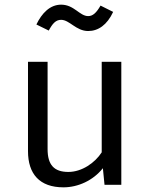

<svg xmlns="http://www.w3.org/2000/svg" viewBox="-20 -792 640 823"><path d="M358 -659C401 -659 439 -685 465 -741L411 -768C393 -737 378 -723 358 -723C321 -723 298 -772 242 -772C194 -772 159 -735 136 -687L189 -661C205 -691 219 -707 242 -707C278 -707 306 -659 358 -659ZM184 -527H100V-144C100 -46 150 11 252 11C314 11 379 -18 421 -71L428 0H500V-527H416V-139C387 -94 331 -55 273 -55C212 -55 184 -85 184 -153Z"/></svg>

Font: FiraMono Nerd Font
Style: Regular
Weight: 400
Designer: Carrois Corporate & Edenspiekermann AG
Foundry: Carrois Corporate GbR & Edenspiekermann AG
Version: Version 003.206;Nerd Fonts 3.3.0